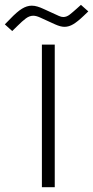

<svg xmlns="http://www.w3.org/2000/svg" viewBox="-93 -782 389 802"><path d="M153.3 -715.3Q163.1 -710.9 171.4 -710.9Q185.1 -710.9 198 -720.9Q210.9 -731 226.6 -745.1L245.1 -761.7L275.9 -734.4L255.9 -715.3Q231.4 -691.9 213.1 -680.9Q194.8 -669.9 176.3 -669.9Q160.2 -669.9 137.2 -680.2L74.2 -709Q58.1 -716.3 45.9 -716.3Q30.3 -716.3 15.1 -705.1Q0 -693.8 -20 -673.8L-42 -652.3L-72.8 -680.2L-50.8 -702.6Q-22 -732.9 -1.2 -745.6Q19.5 -758.3 39.6 -758.3Q51.3 -758.3 63.5 -754.6Q75.7 -751 90.3 -744.1ZM135.7 -595.7V0H82V-595.7Z"/></svg>

Font: Vazirmatn FD NL ExtraLight
Style: Regular
Weight: 200
Designer: Saber Rastikerdar
Foundry: Saber Rastikerdar
Version: Version 33.003